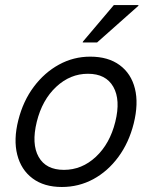

<svg xmlns="http://www.w3.org/2000/svg" viewBox="-20 -736 607 766"><path d="M226.7 10Q155.8 10 110 -24.2Q64.2 -58.3 48.8 -118.8Q33.3 -179.2 53.3 -257.5Q72.5 -333.3 115 -390Q157.5 -446.7 215.4 -478.3Q273.3 -510 340 -510Q411.7 -510 457.5 -476.2Q503.3 -442.5 518.3 -382.5Q533.3 -322.5 513.3 -242.5Q494.2 -166.7 452.1 -109.6Q410 -52.5 352.1 -21.2Q294.2 10 226.7 10ZM235 -58.3Q306.7 -58.3 362.5 -110.4Q418.3 -162.5 440 -250Q461.7 -337.5 432.1 -389.6Q402.5 -441.7 330.8 -441.7Q260 -441.7 204.2 -389.6Q148.3 -337.5 126.7 -250Q105 -161.7 134.2 -110Q163.3 -58.3 235 -58.3ZM310 -566.7 310.8 -570 434.2 -715.8H532.5L531.7 -712.5L367.5 -566.7Z"/></svg>

Font: Funnel Sans Light Light
Style: Italic
Weight: 300
Italic angle: -14.036°
Version: Version 1.000